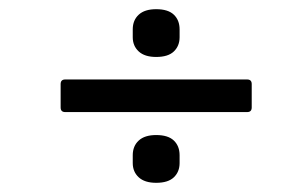

<svg xmlns="http://www.w3.org/2000/svg" viewBox="-20 -509 640 418"><path d="M122 -265Q112 -265 112 -275V-326Q112 -336 122 -336H518Q528 -336 528 -326V-275Q528 -265 518 -265ZM320 -111Q295 -111 282 -123Q269 -135 269 -154V-171Q269 -191 282 -203Q295 -215 320 -215Q346 -215 358.5 -203Q371 -191 371 -171V-154Q371 -135 358.5 -123Q346 -111 320 -111ZM320 -385Q295 -385 282 -397Q269 -409 269 -428V-445Q269 -465 282 -477Q295 -489 320 -489Q346 -489 358.5 -477Q371 -465 371 -445V-428Q371 -409 358.5 -397Q346 -385 320 -385Z"/></svg>

Font: Sofia Sans Hairline
Style: Italic
Weight: 1
Italic angle: -9°
Designer: Botio Nikoltchev, Ani Petrova
Foundry: lettersoup
Version: Version 4.102